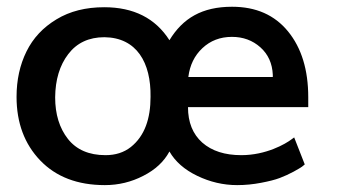

<svg xmlns="http://www.w3.org/2000/svg" viewBox="-20 -535 1013 566"><path d="M535.2 -308.1C539.6 -342.8 553.2 -371.1 576.7 -393.1C600.1 -415 628.9 -426.3 663.6 -426.3C696.8 -426.3 724.6 -416 747.6 -395.5C770.5 -375 782.7 -348.1 784.2 -314.5V-308.1ZM291 -77.6C242.2 -77.6 205.1 -93.8 180.2 -125.5C155.3 -157.2 142.6 -198.2 142.6 -248C143.1 -299.8 155.8 -342.3 181.2 -375.5C206.5 -408.7 242.2 -425.3 287.6 -425.3C383.3 -424.3 425.3 -350.1 423.8 -249.5C423.8 -185.5 406.7 -134.3 365.7 -101.6C345.2 -85.4 320.3 -77.6 291 -77.6ZM888.7 -219.2V-248.5C888.7 -329.1 868.7 -394 829.1 -442.4C789.6 -490.7 734.9 -515.1 664.1 -515.1C575.7 -515.1 519 -481.4 479.5 -416.5C438 -481.4 374 -513.7 287.1 -513.7C232.9 -513.7 186 -502 146.5 -478C106.9 -454.1 77.6 -422.9 58.1 -383.3C38.6 -343.8 28.8 -299.3 28.8 -249.5C28.8 -172.9 52.2 -110.4 98.6 -62C145 -13.7 208.5 10.7 289.1 10.7C329.6 10.7 367.2 1.5 402.3 -16.6C438 -34.7 463.4 -58.6 479.5 -88.4C496.6 -58.6 523.9 -34.7 561.5 -16.6C599.1 1.5 638.2 10.7 679.2 10.7C703.1 10.7 726.6 8.3 749.5 3.9C772.5 -0.5 790.5 -4.9 804.7 -10.3C818.8 -15.6 832.5 -22 845.2 -28.8C858.4 -36.1 866.7 -41 870.1 -43.5L878.4 -50.3L847.2 -129.9L839.8 -124.5C821.3 -110.4 764.2 -77.6 691.4 -77.6C643.1 -77.6 604.5 -89.8 576.2 -114.7C548.3 -139.6 534.2 -174.3 534.2 -219.2Z"/></svg>

Font: Ride SemiBold
Style: Regular
Weight: 600
Version: Version 3.000